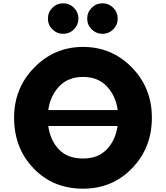

<svg xmlns="http://www.w3.org/2000/svg" viewBox="-20 -1123 1001 1158"><path d="M296 -1076Q323 -1103 361 -1103Q399 -1103 426 -1076Q453 -1049 453 -1011Q453 -973 426 -946Q399 -919 361 -919Q323 -919 296 -946Q269 -973 269 -1011Q269 -1049 296 -1076ZM533 -1076Q560 -1103 598 -1103Q636 -1103 663 -1076Q690 -1049 690 -1011Q690 -973 663 -946Q636 -919 598 -919Q560 -919 533 -946Q506 -973 506 -1011Q506 -1049 533 -1076ZM690 -459Q678 -545 624.5 -602Q571 -659 481 -659Q391 -659 337 -602Q283 -545 271 -459ZM271 -363Q283 -277 335 -222Q387 -167 481 -167Q572 -167 624.5 -222.5Q677 -278 689 -363ZM65 -413Q65 -592 187 -716Q309 -840 481 -840Q654 -840 775 -716.5Q896 -593 896 -413Q896 -232 777 -108.5Q658 15 481 15Q300 15 182.5 -107.5Q65 -230 65 -413Z"/></svg>

Font: Hussar
Style: BoldWeb
Weight: 700
Foundry: Cannot Into Space Fonts
Version: Version 2.00